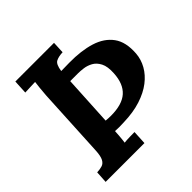

<svg xmlns="http://www.w3.org/2000/svg" viewBox="-184 -849 997 997"><g transform="rotate(-45 315.0 -350.0)"><path d="M35 0 39 -66Q61 -67 77 -72Q93 -77 102.5 -95Q112 -113 114 -153L134 -536Q136 -563 138.5 -588Q141 -613 143 -626Q127 -625 103 -624.5Q79 -624 68 -623L72 -700H356L353 -634Q323 -633 304 -623.5Q285 -614 279 -570Q294 -570 309 -570.5Q324 -571 339 -571Q427 -572 491.5 -552Q556 -532 590 -485.5Q624 -439 618 -359Q615 -319 594.5 -282.5Q574 -246 537 -217.5Q500 -189 446 -171.5Q392 -154 321 -152Q300 -151 285.5 -151Q271 -151 256 -152Q255 -136 254 -121Q253 -106 251.5 -94Q250 -82 249 -74Q265 -76 289.5 -76.5Q314 -77 324 -77L320 0ZM260 -225Q269 -224 278 -223.5Q287 -223 297 -223Q380 -223 420 -259Q460 -295 464 -368Q467 -416 453 -443Q439 -470 417 -482Q395 -494 372 -497Q349 -500 333 -500Q316 -500 301.5 -500Q287 -500 275 -500Z"/></g></svg>

Font: Lora Italic
Style: Italic
Weight: 400
Italic angle: -3°
Designer: Olga Karpushina, Alexei Vanyashin (Cyrillic)
Foundry: Cyreal
Version: Version 2.210; ttfautohint (v1.8.1.43-b0c9)